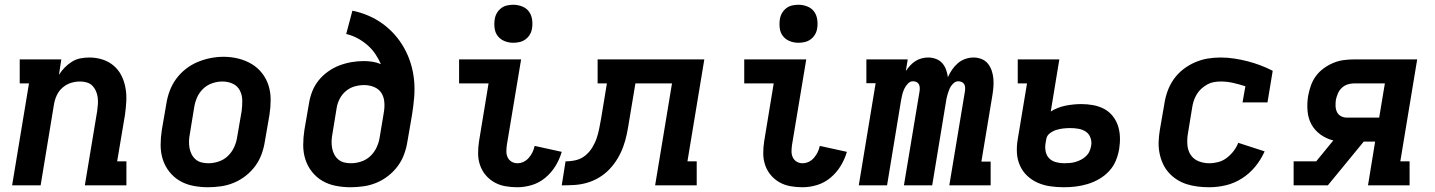

<svg xmlns="http://www.w3.org/2000/svg" viewBox="-20 -780 6040 808"><path d="M31 0 102 -429H63V-530H238L228 -465Q238 -481 252 -495.5Q266 -510 283 -520.5Q300 -531 319 -534.5Q338 -538 356 -538Q385 -538 411.5 -529.5Q438 -521 458.5 -503.5Q479 -486 491 -462Q503 -438 508 -410.5Q513 -383 511.5 -354.5Q510 -326 506 -297L473 -101H512V0H337L389 -313Q391 -328 392 -342.5Q393 -357 391 -371Q389 -385 383.5 -397.5Q378 -410 368.5 -419.5Q359 -429 345.5 -433Q332 -437 317 -437Q297 -437 278 -431Q259 -425 243 -411Q227 -397 218.5 -378Q210 -359 207 -340L151 0Z M855 8Q824 8 793 2Q762 -4 736.5 -19Q711 -34 692.5 -57.5Q674 -81 665 -109.5Q656 -138 656 -169.5Q656 -201 661 -233L680 -343Q684 -370 694 -397Q704 -424 721 -447.5Q738 -471 761.5 -489.5Q785 -508 811.5 -519Q838 -530 865.5 -535.5Q893 -541 921 -541Q953 -541 983 -533.5Q1013 -526 1038.5 -511Q1064 -496 1082.5 -472.5Q1101 -449 1110 -420.5Q1119 -392 1119 -360.5Q1119 -329 1114 -297L1095 -187Q1091 -160 1081.5 -133Q1072 -106 1055 -82.5Q1038 -59 1014.5 -40.5Q991 -22 964.5 -11Q938 0 910 4Q882 8 855 8ZM857 -93Q879 -93 901 -100.5Q923 -108 939.5 -124Q956 -140 965.5 -161Q975 -182 978 -203L997 -313Q1000 -336 999.5 -358.5Q999 -381 989 -400Q979 -419 959 -428Q939 -437 916 -437Q894 -437 872.5 -429.5Q851 -422 834.5 -406Q818 -390 809 -369Q800 -348 797 -327L779 -217Q776 -202 775.5 -187Q775 -172 777.5 -157.5Q780 -143 786.5 -130.5Q793 -118 803.5 -109Q814 -100 828 -96.5Q842 -93 857 -93Z M1455 8Q1424 8 1393 2Q1362 -4 1336.5 -19Q1311 -34 1292.5 -57.5Q1274 -81 1265 -109.5Q1256 -138 1256 -169.5Q1256 -201 1261 -233L1280 -343Q1284 -369 1293.5 -394Q1303 -419 1320 -440.5Q1337 -462 1360 -478.5Q1383 -495 1408 -504.5Q1433 -514 1459 -518.5Q1485 -523 1511 -523Q1530 -523 1548.5 -520Q1567 -517 1583 -510Q1573 -533 1559 -553.5Q1545 -574 1526 -590.5Q1507 -607 1484.5 -619Q1462 -631 1437 -637L1463 -735Q1498 -728 1530.5 -714Q1563 -700 1591 -679.5Q1619 -659 1641.5 -633.5Q1664 -608 1681 -577.5Q1698 -547 1708.5 -513Q1719 -479 1722.5 -443.5Q1726 -408 1723 -371Q1720 -334 1714 -297L1695 -187Q1691 -160 1681.5 -133Q1672 -106 1655 -82.5Q1638 -59 1614.5 -40.5Q1591 -22 1564.5 -11Q1538 0 1510 4Q1482 8 1455 8ZM1457 -93Q1479 -93 1501 -100.5Q1523 -108 1539.5 -124Q1556 -140 1565.5 -161Q1575 -182 1578 -203L1595 -305Q1599 -327 1597.5 -349Q1596 -371 1585.5 -388Q1575 -405 1555 -413.5Q1535 -422 1513 -422Q1493 -422 1473 -416.5Q1453 -411 1436.5 -397.5Q1420 -384 1410 -365Q1400 -346 1397 -327L1379 -217Q1376 -202 1375.5 -187Q1375 -172 1377.5 -157.5Q1380 -143 1386.5 -130.5Q1393 -118 1403.5 -109Q1414 -100 1428 -96.5Q1442 -93 1457 -93Z M2157 8Q2131 8 2106 3.5Q2081 -1 2060 -13Q2039 -25 2023.5 -43.5Q2008 -62 2000 -85.5Q1992 -109 1992 -135Q1992 -161 1996 -186L2036 -429H1912V-530H2173L2113 -170Q2111 -156 2111 -142.5Q2111 -129 2116.5 -117.5Q2122 -106 2133 -99.5Q2144 -93 2157 -93Q2171 -93 2183.5 -99Q2196 -105 2205.5 -116Q2215 -127 2221 -139.5Q2227 -152 2230 -166L2344 -141Q2335 -110 2318 -82Q2301 -54 2275.5 -32.5Q2250 -11 2219 -1.5Q2188 8 2157 8ZM2140 -600Q2121 -600 2103.5 -607Q2086 -614 2075 -628Q2064 -642 2061.5 -661Q2059 -680 2062 -699Q2064 -713 2071 -725Q2078 -737 2089 -745.5Q2100 -754 2113.5 -757Q2127 -760 2140 -760Q2159 -760 2177 -753Q2195 -746 2205.5 -732Q2216 -718 2219 -699Q2222 -680 2219 -661Q2217 -647 2210 -635Q2203 -623 2191.5 -614.5Q2180 -606 2166.5 -603Q2153 -600 2140 -600Z M2344 0 2360 -101Q2382 -101 2403.5 -106Q2425 -111 2442.5 -125Q2460 -139 2472 -158.5Q2484 -178 2491 -198.5Q2498 -219 2502 -240.5Q2506 -262 2510 -283L2534 -429H2495V-530H2944L2873 -101H2912V0H2737L2808 -429H2654L2627 -267Q2623 -241 2617.5 -214.5Q2612 -188 2602.5 -162Q2593 -136 2578.5 -112Q2564 -88 2544.5 -67.5Q2525 -47 2500.5 -32.5Q2476 -18 2449.5 -10.5Q2423 -3 2396.5 -1.5Q2370 0 2344 0Z M3357 8Q3331 8 3306 3.5Q3281 -1 3260 -13Q3239 -25 3223.5 -43.5Q3208 -62 3200 -85.5Q3192 -109 3192 -135Q3192 -161 3196 -186L3236 -429H3112V-530H3373L3313 -170Q3311 -156 3311 -142.5Q3311 -129 3316.5 -117.5Q3322 -106 3333 -99.5Q3344 -93 3357 -93Q3371 -93 3383.5 -99Q3396 -105 3405.5 -116Q3415 -127 3421 -139.5Q3427 -152 3430 -166L3544 -141Q3535 -110 3518 -82Q3501 -54 3475.5 -32.5Q3450 -11 3419 -1.5Q3388 8 3357 8ZM3340 -600Q3321 -600 3303.5 -607Q3286 -614 3275 -628Q3264 -642 3261.5 -661Q3259 -680 3262 -699Q3264 -713 3271 -725Q3278 -737 3289 -745.5Q3300 -754 3313.5 -757Q3327 -760 3340 -760Q3359 -760 3377 -753Q3395 -746 3405.5 -732Q3416 -718 3419 -699Q3422 -680 3419 -661Q3417 -647 3410 -635Q3403 -623 3391.5 -614.5Q3380 -606 3366.5 -603Q3353 -600 3340 -600Z M3594 0 3665 -430H3626V-530H3800L3792 -481Q3800 -493 3810 -504Q3820 -515 3832.5 -523Q3845 -531 3859 -534.5Q3873 -538 3886 -538Q3903 -538 3919 -532Q3935 -526 3945.5 -514Q3956 -502 3961.5 -486.5Q3967 -471 3969 -455Q3976 -471 3986.5 -486.5Q3997 -502 4011 -514Q4025 -526 4042.5 -532Q4060 -538 4077 -538Q4095 -538 4111 -531.5Q4127 -525 4137.5 -512Q4148 -499 4153.5 -482.5Q4159 -466 4160.5 -448.5Q4162 -431 4160.5 -413Q4159 -395 4156 -377L4110 -100H4149V0H3975L4041 -397Q4042 -405 4041.5 -412.5Q4041 -420 4037.5 -426Q4034 -432 4027 -435Q4020 -438 4013 -438Q4001 -438 3991 -428Q3981 -418 3976 -406Q3971 -394 3967.5 -382Q3964 -370 3962 -358L3903 0H3784L3850 -397Q3851 -405 3850.5 -412.5Q3850 -420 3846.5 -426Q3843 -432 3836.5 -435Q3830 -438 3822 -438Q3810 -438 3800.5 -428Q3791 -418 3785.5 -406Q3780 -394 3777 -382Q3774 -370 3772 -358L3713 0Z M4456 8Q4428 8 4400 4Q4372 0 4347 -11Q4322 -22 4302.5 -40.5Q4283 -59 4272 -84Q4261 -109 4259.5 -137Q4258 -165 4263 -194L4302 -429H4263V-530H4438L4402 -311Q4432 -329 4465 -335.5Q4498 -342 4531 -342Q4556 -342 4580.5 -337.5Q4605 -333 4626 -322Q4647 -311 4662 -292.5Q4677 -274 4684.5 -251.5Q4692 -229 4693 -204Q4694 -179 4690 -154Q4686 -129 4676 -104.5Q4666 -80 4647.5 -60Q4629 -40 4605.5 -26.5Q4582 -13 4557 -5.5Q4532 2 4507 5Q4482 8 4457 8ZM4458 -93Q4470 -93 4482 -94Q4494 -95 4506 -98.5Q4518 -102 4529.5 -108Q4541 -114 4550.5 -123Q4560 -132 4565 -143.5Q4570 -155 4572 -167Q4575 -184 4569 -200.5Q4563 -217 4549.5 -226Q4536 -235 4519 -238Q4502 -241 4484 -241Q4470 -241 4455.5 -239.5Q4441 -238 4426 -233.5Q4411 -229 4398 -219Q4385 -209 4383 -194L4380 -177Q4377 -160 4380.5 -142.5Q4384 -125 4395.5 -113.5Q4407 -102 4424 -97.5Q4441 -93 4458 -93Z M5069 8Q5044 8 5020 5Q4996 2 4974 -5Q4952 -12 4932.5 -24.5Q4913 -37 4898 -54Q4883 -71 4873.5 -92Q4864 -113 4859.5 -136.5Q4855 -160 4856 -184.5Q4857 -209 4861 -233L4880 -343Q4884 -370 4893.5 -396.5Q4903 -423 4919.5 -446.5Q4936 -470 4959 -488Q4982 -506 5008.5 -517.5Q5035 -529 5062 -533.5Q5089 -538 5116 -538Q5146 -538 5175 -533.5Q5204 -529 5231 -522Q5258 -515 5284.5 -505Q5311 -495 5336 -482L5314 -349H5209L5221 -417Q5196 -425 5170 -431Q5144 -437 5118 -437Q5103 -437 5088.5 -434.5Q5074 -432 5060.5 -424.5Q5047 -417 5035.5 -406.5Q5024 -396 5016 -382.5Q5008 -369 5003.5 -355Q4999 -341 4997 -327L4979 -217Q4975 -193 4977 -169.5Q4979 -146 4991 -128Q5003 -110 5024 -101.5Q5045 -93 5069 -93Q5088 -93 5107 -98Q5126 -103 5142.5 -115.5Q5159 -128 5171.5 -144.5Q5184 -161 5191 -179L5302 -143Q5287 -109 5263 -79.5Q5239 -50 5207 -29.5Q5175 -9 5139.5 -0.5Q5104 8 5069 8Z M5424 0V-101H5519L5591 -189Q5562 -196 5537.5 -213.5Q5513 -231 5499 -256.5Q5485 -282 5482.5 -313.5Q5480 -345 5485 -376Q5489 -398 5496.5 -419.5Q5504 -441 5517.5 -459.5Q5531 -478 5550 -492Q5569 -506 5590.5 -515Q5612 -524 5634 -527Q5656 -530 5677 -530H5944L5873 -101H5912V0H5737L5767 -184H5719L5568 0ZM5648 -285H5784L5808 -429H5677Q5664 -429 5650.5 -424.5Q5637 -420 5626.5 -410Q5616 -400 5610.5 -387Q5605 -374 5602 -361Q5600 -347 5600.5 -333.5Q5601 -320 5606.5 -308.5Q5612 -297 5623.5 -291Q5635 -285 5648 -285Z"/></svg>

Font: Iosevka Slab Extended
Style: Bold Italic
Weight: 700
Width: 7
Italic angle: -9°
Monospace: yes
Designer: Belleve Invis
Foundry: Belleve Invis
Version: Version 11.1.0; ttfautohint (v1.8.3)